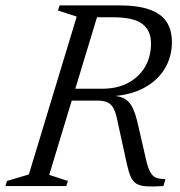

<svg xmlns="http://www.w3.org/2000/svg" viewBox="-37 -690 668 712"><path d="M342.5 -361Q396.5 -361 437 -382Q477.5 -403 500.2 -441Q523 -479 523 -529.5Q523 -576.5 491 -601.2Q459 -626 380 -626H256.5L272.5 -670H404.5Q474.5 -670 517.8 -654.5Q561 -639 580.8 -608.8Q600.5 -578.5 600.5 -533.5Q600.5 -480 574.5 -436.2Q548.5 -392.5 498.8 -365Q449 -337.5 376.5 -333V-335.5Q408.5 -334 426.8 -322.8Q445 -311.5 455.5 -289Q466 -266.5 474 -231L504.5 -98.5Q512 -66 521 -50.5Q530 -35 543.2 -30.5Q556.5 -26 576.5 -26L569 0Q530 2.5 506.2 1Q482.5 -0.5 469 -8.8Q455.5 -17 447.8 -34.5Q440 -52 433.5 -81.5L396.5 -251Q390.5 -278.5 381.2 -292.8Q372 -307 358 -312Q344 -317 323 -317H164L177 -361ZM145.5 -41.5 215 -19 209 0H-17L-11 -19L70 -43L247.5 -628.5L178 -651L184 -670H336Z"/></svg>

Font: Newsreader Text
Style: Italic
Weight: 400
Italic angle: -17°
Designer: Hugues Gentile
Foundry: Production Type
Version: Version 1.001